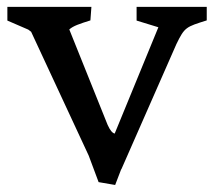

<svg xmlns="http://www.w3.org/2000/svg" viewBox="-20 -518 623 560"><path d="M238.8 -64 267.6 13.2 315.9 21.5 333.5 -24.4H334L494.6 -389.6C518.6 -439 522.5 -439.5 583 -458.5V-498H378.4V-458L441.9 -438.5L314.5 -128.4C308.1 -129.9 301.3 -137.2 293.9 -153.8L182.1 -432.1C193.4 -442.4 212.4 -448.7 243.7 -458.5L246.6 -498H1.5V-458L62.5 -431.6L70.8 -425.3Z"/></svg>

Font: Donegal One
Style: Regular
Weight: 400
Designer: Gary Lonergan
Foundry: Sorkin Type Co.
Version: Version 1.004